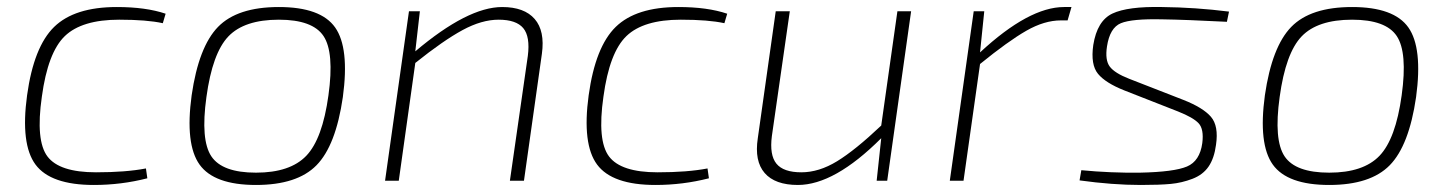

<svg xmlns="http://www.w3.org/2000/svg" viewBox="-20 -514 4119 546"><path d="M395 -35 399 -7Q325 12 247 12Q124 12 81 -46Q38 -104 57 -243Q76 -381 134 -437.5Q192 -494 312 -494Q395 -494 451 -475L443 -448Q398 -458 319 -458Q213 -458 164.5 -411.5Q116 -365 99 -239Q81 -114 115 -69Q149 -24 253 -24Q338 -24 395 -35Z M773 -494Q892 -494 933 -436Q974 -378 955 -238Q935 -100 880 -44Q825 12 708 12Q589 12 547.5 -46Q506 -104 525 -243Q545 -381 600 -437.5Q655 -494 773 -494ZM773 -458Q675 -458 629.5 -410.5Q584 -363 567 -238Q550 -116 581 -69.5Q612 -23 708 -23Q805 -23 851 -71Q897 -119 914 -243Q931 -365 900 -411.5Q869 -458 773 -458Z M1174 -482 1161 -368Q1310 -494 1408 -494Q1471 -494 1500.5 -460Q1530 -426 1521 -361L1470 0H1430L1481 -355Q1488 -410 1468 -434Q1448 -458 1398 -458Q1350 -458 1295.5 -428.5Q1241 -399 1161 -335L1114 0H1075L1143 -482Z M1992 -35 1996 -7Q1922 12 1844 12Q1721 12 1678 -46Q1635 -104 1654 -243Q1673 -381 1731 -437.5Q1789 -494 1909 -494Q1992 -494 2048 -475L2040 -448Q1995 -458 1916 -458Q1810 -458 1761.5 -411.5Q1713 -365 1696 -239Q1678 -114 1712 -69Q1746 -24 1850 -24Q1935 -24 1992 -35Z M2571 -482 2503 0H2473L2486 -121Q2353 12 2249 12Q2184 12 2154.5 -22Q2125 -56 2135 -121L2186 -482H2226L2175 -127Q2168 -73 2188 -48.5Q2208 -24 2259 -24Q2309 -24 2360.5 -55.5Q2412 -87 2486 -157L2532 -482Z M3027 -494 3016 -456H2997Q2950 -456 2898.5 -426.5Q2847 -397 2767 -332L2720 0H2681L2749 -482H2779L2767 -365Q2906 -494 3006 -494Z M3330 -197 3177 -257Q3124 -278 3102.5 -304Q3081 -330 3089 -386Q3100 -455 3143.5 -475.5Q3187 -496 3284 -494Q3380 -493 3475 -481L3469 -452Q3352 -458 3285 -459Q3199 -461 3167.5 -448Q3136 -435 3128 -382Q3122 -343 3136 -324.5Q3150 -306 3191 -290L3345 -230Q3401 -208 3423.5 -182Q3446 -156 3438 -102Q3433 -64 3417 -40.5Q3401 -17 3371 -5.5Q3341 6 3309.5 9Q3278 12 3224 12Q3144 12 3050 -1L3055 -30Q3138 -22 3222 -23Q3319 -25 3355.5 -40.5Q3392 -56 3399 -107Q3404 -147 3388.5 -163.5Q3373 -180 3330 -197Z M3825 -494Q3944 -494 3985 -436Q4026 -378 4007 -238Q3987 -100 3932 -44Q3877 12 3760 12Q3641 12 3599.5 -46Q3558 -104 3577 -243Q3597 -381 3652 -437.5Q3707 -494 3825 -494ZM3825 -458Q3727 -458 3681.5 -410.5Q3636 -363 3619 -238Q3602 -116 3633 -69.5Q3664 -23 3760 -23Q3857 -23 3903 -71Q3949 -119 3966 -243Q3983 -365 3952 -411.5Q3921 -458 3825 -458Z"/></svg>

Font: Exo 2.0 Extra Light
Style: Italic
Weight: 250
Italic angle: -8°
Designer: Natanael Gama
Version: Version 1.001;PS 001.001;hotconv 1.0.70;makeotf.lib2.5.58329